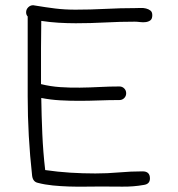

<svg xmlns="http://www.w3.org/2000/svg" viewBox="-20 -717 683 735"><path d="M563 -659Q563 -645 556 -639.5Q549 -634 538.5 -632.5Q528 -631 516.5 -632.5Q505 -634 496 -634Q439 -634 383 -631Q327 -628 270 -628Q237 -628 204 -630Q171 -632 138 -637Q138 -611 137.5 -585.5Q137 -560 137 -534V-395Q173 -386 210.5 -383.5Q248 -381 286 -381.5Q324 -382 362 -384Q400 -386 437 -386Q448 -386 455.5 -378.5Q463 -371 463 -360Q463 -349 455.5 -341.5Q448 -334 437 -334Q398 -334 359 -332.5Q320 -331 282 -331Q246 -331 210 -333Q174 -335 138 -342Q139 -273 142 -204Q145 -135 153 -66Q201 -59 249 -56Q297 -53 345 -53Q391 -53 436 -57Q481 -61 526 -61Q554 -61 554 -34Q554 -12 530 -9Q491 -2 448.5 -2.5Q406 -3 366 -3Q338 -3 307 -2.5Q276 -2 244.5 -3Q213 -4 182.5 -7Q152 -10 125 -17Q106 -21 103 -44Q86 -197 86 -348V-654Q80 -660 80 -670Q80 -681 88 -689Q96 -697 107 -697L113 -696Q155 -689 191 -684.5Q227 -680 269 -680Q326 -680 383.5 -683Q441 -686 498 -686Q506 -686 517.5 -686.5Q529 -687 539 -684.5Q549 -682 556 -676.5Q563 -671 563 -659Z"/></svg>

Font: Wynona
Style: Regular
Weight: 400
Italic angle: -12°
Designer: Kanati
Foundry: Kanati and Michael Everson
Version: Version 2.000